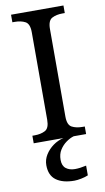

<svg xmlns="http://www.w3.org/2000/svg" viewBox="-103 -762 573 1050"><g transform="rotate(-10 183.5 -237.0)"><path d="M38 0V-42H51Q85 -42 109 -54.5Q133 -67 133 -114V-600Q133 -647 109 -659.5Q85 -672 51 -672H38V-714H329V-672H316Q282 -672 258 -659.5Q234 -647 234 -600V-114Q234 -67 258 -54.5Q282 -42 316 -42H329V0ZM222 240Q158 240 121.5 213.5Q85 187 85 130Q85 99 102 72Q119 45 145.5 26Q172 7 203 0H260Q239 6 217.5 21.5Q196 37 181.5 60Q167 83 167 115Q167 148 186.5 163Q206 178 236 178Q250 178 265.5 176Q281 174 299 170V224Q283 231 260.5 235.5Q238 240 222 240Z"/></g></svg>

Font: Noto Serif Vithkuqi
Style: Regular
Weight: 400
Version: Version 1.005